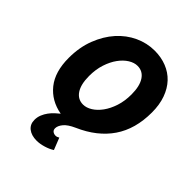

<svg xmlns="http://www.w3.org/2000/svg" viewBox="-244 -797 1158 1158"><g transform="rotate(45 335.0 -218.0)"><path d="M272 226Q228 226 201 205Q174 184 174 146Q174 123 182.5 102Q191 81 204 63.5Q217 46 232 32Q247 18 260 8Q166 -9 111 -77.5Q56 -146 56 -264Q56 -355 84.5 -428.5Q113 -502 159.5 -554Q206 -606 266.5 -634Q327 -662 392 -662Q448 -662 494.5 -643.5Q541 -625 574 -590Q607 -555 625.5 -503.5Q644 -452 644 -386Q644 -245 578 -148.5Q512 -52 384 4Q337 25 317.5 49Q298 73 298 94Q298 109 308 116.5Q318 124 332 124Q343 124 356 116L386 192Q363 207 331 216.5Q299 226 272 226ZM316 -126Q344 -126 373 -144Q402 -162 426 -195Q450 -228 465 -274Q480 -320 480 -376Q480 -447 454.5 -485.5Q429 -524 384 -524Q356 -524 327 -506Q298 -488 274 -455Q250 -422 235 -376Q220 -330 220 -274Q220 -203 245.5 -164.5Q271 -126 316 -126Z"/></g></svg>

Font: mr_Source Sans Pro
Style: Italic
Weight: 900
Italic angle: -11°
Designer: Paul D. Hunt
Foundry: Adobe Systems Incorporated
Version: Version 1.076;July 10, 2024;FontCreator 11.5.0.2430 64-bit